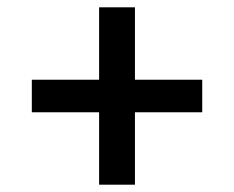

<svg xmlns="http://www.w3.org/2000/svg" viewBox="-20 -568 640 525"><path d="M349 -63V-261H533V-350H349V-548H251V-350H67V-261H251V-63Z"/></svg>

Font: IBM Plex Thai Looped Medium
Style: Regular
Weight: 500
Designer: Mike Abbink, Paul van der Laan, Pieter van Rosmalen, Ben Mitchell, Mark Frömberg
Foundry: Bold Monday
Version: Version 1.0